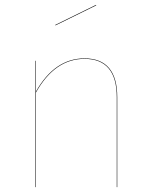

<svg xmlns="http://www.w3.org/2000/svg" viewBox="-20 -766 620 786"><path d="M460 -368V0H458V-368Q458 -525 326 -525Q204 -525 127 -387V0H125V-517H127V-391Q204 -527 326 -527Q460 -527 460 -368ZM374 -744 207 -662 206 -664 373 -746Z"/></svg>

Font: FiraGO Two
Style: Regular
Weight: 100
Designer: bBox Type
Foundry: bBox Type GmbH
Version: Version 1.001